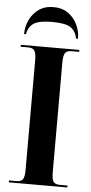

<svg xmlns="http://www.w3.org/2000/svg" viewBox="-61 -958 473 993"><g transform="rotate(5 175.5 -461.5)"><path d="M24 0V-10H64Q86 -10 95.5 -22Q105 -34 105 -73V-639Q105 -679 95.5 -691.5Q86 -704 64 -704H24V-714H328V-704H288Q265 -704 255.5 -691.5Q246 -679 246 -639V-73Q246 -34 255.5 -22Q265 -10 288 -10H328V0ZM36 -771Q36 -809 52 -843.5Q68 -878 99 -900.5Q130 -923 176 -923Q222 -923 253 -900.5Q284 -878 300 -843.5Q316 -809 316 -771H306Q299 -809 272 -827.5Q245 -846 176 -846Q107 -846 79.5 -827.5Q52 -809 46 -771Z"/></g></svg>

Font: Noto Serif Display Condensed
Style: Bold
Weight: 700
Width: 3
Designer: Monotype Design Team
Foundry: Monotype Imaging Inc.
Version: Version 2.009